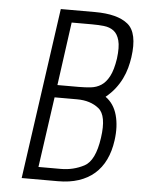

<svg xmlns="http://www.w3.org/2000/svg" viewBox="-51 -728 565 768"><g transform="rotate(5 232.0 -343.5)"><path d="M65 0H211Q257 0 293.5 -12Q330 -24 356.5 -47Q383 -70 399.5 -104Q416 -138 422 -182Q430 -239 417.5 -284Q405 -329 371 -353Q393 -371 408.5 -391Q424 -411 434.5 -432.5Q445 -454 451 -476Q457 -498 460 -519Q474 -618 432 -652.5Q390 -687 299 -687H162ZM128 -50 168 -333H258Q312 -333 346 -305.5Q380 -278 367 -188Q354 -95 311 -72.5Q268 -50 218 -50ZM175 -383 210 -637H291Q317 -637 340 -634.5Q363 -632 379 -620Q395 -608 402 -582Q409 -556 403 -509Q396 -463 382.5 -437.5Q369 -412 350.5 -400Q332 -388 309 -385.5Q286 -383 261 -383Z"/></g></svg>

Font: Secuela Light
Style: Italic
Weight: 300
Italic angle: -8°
Designer: Fernando Haro
Foundry: deFharo
Version: Version 1.708